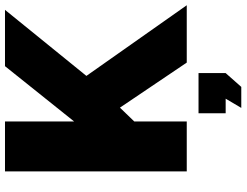

<svg xmlns="http://www.w3.org/2000/svg" viewBox="-126 -624 963 750"><g transform="rotate(-90 355.0 -248.5)"><path d="M256 0V-205L310 -261L486 0H710L434 -392L692 -710H472L256 -440V-710H61V0ZM391 213 445 152V46H288V152H345L309 213Z"/></g></svg>

Font: Raleway Black
Style: Regular
Weight: 900
Designer: Matt McInerney, Pablo Impallari, Rodrigo Fuenzalida
Foundry: Matt McInerney, Pablo Impallari, Rodrigo Fuenzalida
Version: Version 3.000g; ttfautohint (v1.5) -l 8 -r 28 -G 28 -x 14 -D